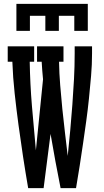

<svg xmlns="http://www.w3.org/2000/svg" viewBox="-20 -975 540 995"><path d="M65 -815V-955H435V-815H365V-893H285V-815H215V-893H135V-815ZM126 0Q112 -81 99.5 -163Q87 -245 76 -326.5Q65 -408 56 -490.5Q47 -573 44 -655H20V-735H157V-655H134Q136 -540 145.5 -425.5Q155 -311 166 -196L203 -564Q201 -587 199 -609.5Q197 -632 196 -655H172V-735H309V-655H286Q287 -594 292 -533Q297 -472 303 -411Q309 -350 316.5 -289Q324 -228 331 -167Q338 -233 344 -299.5Q350 -366 355 -432.5Q360 -499 363.5 -565.5Q367 -632 367 -698V-735H457V-698Q457 -640 452 -581.5Q447 -523 441 -464.5Q435 -406 427 -348Q419 -290 410.5 -232Q402 -174 393 -116Q384 -58 374 0H294Q280 -70 267 -140Q254 -210 242 -281L206 0Z"/></svg>

Font: Iosevka Curly Slab Medium
Style: Regular
Weight: 500
Monospace: yes
Designer: Belleve Invis
Foundry: Belleve Invis
Version: Version 22.1.2; ttfautohint (v1.8.4)